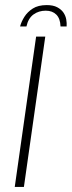

<svg xmlns="http://www.w3.org/2000/svg" viewBox="-20 -735 282 755"><path d="M164 -715Q189 -715 205 -706.5Q221 -698 229.5 -685.5Q238 -673 240.5 -658.5Q243 -644 242 -631H218Q217 -662 201.5 -677.5Q186 -693 160 -693Q132 -693 111.5 -678Q91 -663 84 -631H59Q64 -650 76 -669Q88 -688 109 -701.5Q130 -715 164 -715ZM38 0 122 -591H158L74 0Z"/></svg>

Font: Alumni Sans Thin ExtraLight
Style: Italic
Weight: 250
Italic angle: -8°
Version: Version 1.016